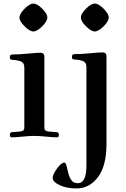

<svg xmlns="http://www.w3.org/2000/svg" viewBox="-20 -763 704 1075"><path d="M274.9 233.9Q274.9 213.9 299.1 180.7Q323.2 147.5 340.3 147.5Q346.2 147.5 349.4 155.5Q352.5 163.6 357.9 188Q361.8 205.1 365.2 216.1Q368.7 227.1 375.2 239Q381.8 251 391.8 256.8Q401.9 262.7 416 262.7Q463.9 262.7 463.9 163.1V-384.8Q463.9 -399.9 460 -407.5Q456.1 -415 446.8 -419.9Q432.1 -427.2 399.4 -429.7Q392.6 -430.2 389.9 -430.9Q387.2 -431.6 385 -434.6Q382.8 -437.5 382.8 -443.8Q382.8 -452.6 386.2 -456.3Q389.6 -460 398.9 -460Q434.1 -460 479 -464.4Q537.1 -469.7 554.2 -469.7Q564.5 -469.7 569.6 -465.1Q574.7 -460.4 575.4 -455.6Q576.2 -450.7 576.2 -441.9V42.5Q576.2 166 528.3 229Q480.5 292 408.7 292Q352.1 292 313.5 273.4Q274.9 254.9 274.9 233.9ZM461.4 -615.7Q432.6 -644.5 432.6 -665Q432.6 -685.5 461.4 -714.4Q490.2 -743.2 510.7 -743.2Q531.2 -743.2 560.1 -714.4Q588.9 -685.5 588.9 -665Q588.9 -644.5 560.1 -615.7Q531.2 -586.9 510.7 -586.9Q490.2 -586.9 461.4 -615.7ZM35.2 -7.8Q35.2 -22.9 48.8 -23.4L90.8 -26.4Q102.5 -27.3 109.4 -32Q116.2 -36.6 116.2 -49.8V-382.8Q116.2 -397.9 112.3 -405.5Q108.4 -413.1 99.1 -418Q84.5 -425.3 51.8 -427.7Q44.9 -428.2 42.2 -429Q39.6 -429.7 37.4 -432.6Q35.2 -435.5 35.2 -441.9Q35.2 -450.7 38.6 -454.3Q42 -458 51.3 -458Q86.4 -458 131.3 -462.4Q189.5 -467.8 206.5 -467.8Q216.8 -467.8 221.9 -463.1Q227.1 -458.5 227.8 -453.6Q228.5 -448.7 228.5 -439.9V-49.8Q228.5 -36.6 235.4 -32Q242.2 -27.3 253.9 -26.4L295.9 -23.4Q309.6 -22.9 309.6 -7.8Q309.6 5.9 299.3 5.9Q279.3 5.9 239.3 2Q202.6 -2 172.4 -2Q142.1 -2 105.5 2Q65.4 5.9 45.4 5.9Q35.2 5.9 35.2 -7.8ZM117.7 -615.7Q88.9 -644.5 88.9 -665Q88.9 -685.5 117.7 -714.4Q146.5 -743.2 167 -743.2Q187.5 -743.2 216.3 -714.4Q245.1 -685.5 245.1 -665Q245.1 -644.5 216.3 -615.7Q187.5 -586.9 167 -586.9Q146.5 -586.9 117.7 -615.7Z"/></svg>

Font: Monomachus
Style: Medium
Weight: 500
Designer: Alexey Kryukov
Version: Version 1.0